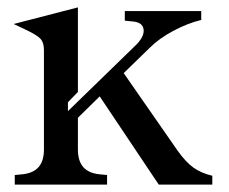

<svg xmlns="http://www.w3.org/2000/svg" viewBox="-20 -500 620 520"><path d="M99 -95V-364Q99 -384 90.5 -394Q82 -404 53 -418L17 -435L191 -480V-251L164 -223V-199L344 -374Q371 -399 369 -419.5Q367 -440 338 -442L318 -444V-470H525V-446Q488 -437 449.5 -416.5Q411 -396 386 -371L315 -302L461 -92Q483 -61 504 -46Q525 -31 555 -24V0H410L250 -239L191 -181V-95Q191 -64 205.5 -47.5Q220 -31 249 -28L270 -26V0H20V-26L41 -28Q70 -31 84.5 -47.5Q99 -64 99 -95Z"/></svg>

Font: Redaction
Style: Regular
Weight: 400
Designer: Jeremy Mickel / Forest Young
Foundry: MCKL
Version: Version 2.001; Redaction